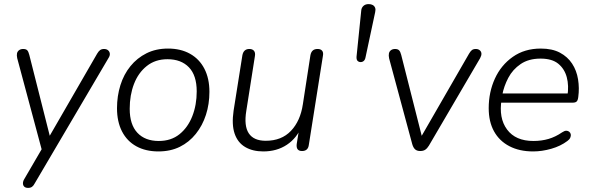

<svg xmlns="http://www.w3.org/2000/svg" viewBox="-20 -731 2884 937"><path d="M117 186Q105 186 98.5 180Q92 174 92 163.5Q92 153 99 142L191 -16L187 12L64 -447Q61 -461 63 -470.5Q65 -480 73 -486Q81 -492 93 -492Q107 -492 113 -485.5Q119 -479 123 -463L231 -36H204L454 -469Q461 -481 468.5 -486.5Q476 -492 488 -492Q500 -492 507.5 -485.5Q515 -479 516 -469Q517 -459 509 -447L150 163Q144 175 136.5 180.5Q129 186 117 186Z M753 8Q691 8 645.5 -17Q600 -42 575.5 -89.5Q551 -137 551 -203Q551 -262 567.5 -315Q584 -368 616.5 -408Q649 -448 695 -471Q741 -494 800 -494Q862 -494 907.5 -468.5Q953 -443 977.5 -395.5Q1002 -348 1002 -283Q1002 -223 985 -170.5Q968 -118 935.5 -77.5Q903 -37 857.5 -14.5Q812 8 753 8ZM755 -43Q815 -43 856 -76Q897 -109 918.5 -164Q940 -219 940 -285Q940 -363 902 -402.5Q864 -442 797 -442Q738 -442 696.5 -409Q655 -376 634 -321.5Q613 -267 613 -200Q613 -123 650.5 -83Q688 -43 755 -43Z M1265 8Q1213 8 1176.5 -13.5Q1140 -35 1125 -79Q1110 -123 1120 -191L1163 -462Q1166 -477 1174.5 -484.5Q1183 -492 1197 -492Q1212 -492 1219.5 -483Q1227 -474 1224 -457L1182 -190Q1170 -117 1194 -80.5Q1218 -44 1277 -44Q1354 -44 1400 -92.5Q1446 -141 1458 -222L1495 -462Q1498 -477 1506.5 -484.5Q1515 -492 1530 -492Q1545 -492 1552 -483.5Q1559 -475 1556 -459L1487 -23Q1483 6 1454 6Q1439 6 1432.5 -2.5Q1426 -11 1428 -28L1443 -122L1453 -116Q1429 -57 1380 -24.5Q1331 8 1265 8Z M1740 -428Q1731 -428 1725 -434Q1719 -440 1720 -455L1743 -680Q1744 -693 1753.5 -702Q1763 -711 1779 -711Q1791 -711 1799 -706.5Q1807 -702 1810.5 -693.5Q1814 -685 1811 -672L1764 -452Q1762 -440 1755.5 -434Q1749 -428 1740 -428Z M2031 6Q2015 6 2006 -2Q1997 -10 1992 -27L1879 -446Q1876 -460 1878 -470Q1880 -480 1888 -486Q1896 -492 1908 -492Q1921 -492 1927.5 -485.5Q1934 -479 1938 -463L2046 -37H2020L2269 -469Q2276 -481 2283 -486.5Q2290 -492 2302 -492Q2314 -492 2321.5 -485.5Q2329 -479 2329.5 -469.5Q2330 -460 2323 -447L2073 -20Q2065 -7 2055.5 -0.5Q2046 6 2031 6Z M2582 8Q2515 8 2466 -17.5Q2417 -43 2391 -90Q2365 -137 2365 -203Q2365 -281 2395 -347Q2425 -413 2482.5 -453.5Q2540 -494 2619 -494Q2675 -494 2712.5 -474Q2750 -454 2772 -420.5Q2794 -387 2801 -344Q2808 -301 2802 -257Q2800 -241 2794 -235.5Q2788 -230 2775 -230H2410L2417 -275H2768L2749 -262Q2757 -313 2746 -354Q2735 -395 2704.5 -420Q2674 -445 2618 -445Q2560 -445 2521 -418.5Q2482 -392 2460.5 -351Q2439 -310 2431 -267L2428 -246Q2413 -155 2454.5 -99Q2496 -43 2583 -43Q2623 -43 2657 -53Q2691 -63 2723 -85Q2735 -93 2743.5 -93Q2752 -93 2758 -88Q2764 -83 2765.5 -75.5Q2767 -68 2763 -59Q2759 -50 2749 -43Q2716 -18 2670.5 -5Q2625 8 2582 8Z"/></svg>

Font: Nunito ExtraLight Light
Style: Italic
Weight: 300
Italic angle: -9°
Version: Version 3.602